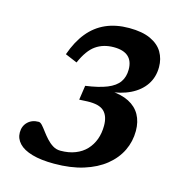

<svg xmlns="http://www.w3.org/2000/svg" viewBox="-106 -810 889 921"><g transform="rotate(15 338.0 -349.0)"><path d="M256.5 -56Q298 -56 330.2 -68.8Q362.5 -81.5 384 -104.5Q405.5 -127.5 416.8 -158.2Q428 -189 428 -226Q428 -273 404 -296.5Q380 -320 320.5 -318L280.5 -316L291 -387.5Q357 -396.5 397 -412.8Q437 -429 454.8 -454.8Q472.5 -480.5 472.5 -516.5Q472.5 -559 448.5 -580.5Q424.5 -602 376.5 -602Q325 -602 287.8 -576.2Q250.5 -550.5 222 -485L162.5 -510Q186 -577 222 -621.2Q258 -665.5 308.5 -687.8Q359 -710 424 -710Q489.5 -710 530.8 -690.8Q572 -671.5 591 -639Q610 -606.5 610 -565.5Q610 -516 584.8 -478.2Q559.5 -440.5 512.8 -417.5Q466 -394.5 401 -389L414 -395Q470 -392.5 507.2 -373.2Q544.5 -354 563.2 -320.5Q582 -287 582 -241Q582 -189 560 -143.2Q538 -97.5 494.8 -62.5Q451.5 -27.5 388.5 -7.8Q325.5 12 243 12Q177.5 12 133.5 -0.8Q89.5 -13.5 67.8 -36.8Q46 -60 46 -90.5Q46 -122.5 66.8 -142.8Q87.5 -163 120.5 -163Q129 -163 138.8 -152.2Q148.5 -141.5 160.2 -125.5Q172 -109.5 186.5 -93.5Q201 -77.5 218.2 -66.8Q235.5 -56 256.5 -56Z"/></g></svg>

Font: Newsreader 9pt SemiBold
Style: Italic
Weight: 600
Italic angle: -17°
Designer: Hugues Gentile
Foundry: Production Type
Version: Version 1.003